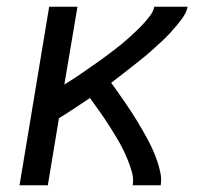

<svg xmlns="http://www.w3.org/2000/svg" viewBox="-20 -550 640 570"><path d="M38 0 126 -530H210L171 -299Q184 -307 196.5 -315Q209 -323 221 -331.5Q233 -340 245.5 -348.5Q258 -357 270 -365.5Q282 -374 294 -383Q306 -392 318 -401Q330 -410 341.5 -419.5Q353 -429 364 -439Q375 -449 386 -459.5Q397 -470 407 -481Q417 -492 426 -504Q435 -516 438 -530H537Q534 -515 525 -501.5Q516 -488 505.5 -475.5Q495 -463 484 -451Q473 -439 461 -428Q449 -417 437 -406Q425 -395 412.5 -384.5Q400 -374 387 -364Q374 -354 361.5 -344Q349 -334 336 -324Q323 -314 310 -304Q320 -291 329.5 -277Q339 -263 349 -249Q359 -235 368 -221Q377 -207 386 -192.5Q395 -178 403.5 -163Q412 -148 420 -133Q428 -118 435 -102Q442 -86 447.5 -69.5Q453 -53 456.5 -35.5Q460 -18 457 0H374Q377 -19 372 -37.5Q367 -56 360 -73.5Q353 -91 345 -107Q337 -123 327.5 -139Q318 -155 308.5 -170Q299 -185 289 -200Q279 -215 268 -230Q257 -245 247 -259Q224 -244 201 -228.5Q178 -213 155 -199L122 0Z"/></svg>

Font: Iosevka Curly Slab ExObl
Style: Regular
Weight: 400
Width: 7
Italic angle: -9°
Monospace: yes
Designer: Belleve Invis
Foundry: Belleve Invis
Version: Version 11.1.0; ttfautohint (v1.8.3)